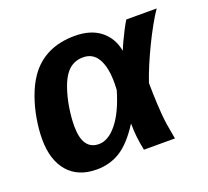

<svg xmlns="http://www.w3.org/2000/svg" viewBox="-100 -659 854 790"><g transform="rotate(-20 327.5 -264.0)"><path d="M298.8 -537.6Q367.7 -537.6 410.2 -504.6Q452.6 -471.7 463.9 -413.6H464.8Q470.2 -427.7 480.7 -450.2Q491.2 -472.7 502.7 -494.6Q514.2 -516.6 522 -528.3H654.8Q638.2 -504.4 618.9 -469.7Q599.6 -435.1 580.8 -396.2Q562 -357.4 546.1 -319.6Q530.3 -281.7 520 -251Q520 -225.6 520.8 -202.9Q521.5 -180.2 522.5 -160.2Q523.9 -133.8 525.6 -112.1Q527.3 -90.3 531.2 -64.7Q535.2 -39.1 542.5 0H406.7Q394 -62 394 -109.9V-117.2H392.1Q346.7 -46.4 300.8 -18.1Q254.9 10.3 197.8 10.3Q116.2 10.3 72 -41Q27.8 -92.3 27.8 -183.1Q27.8 -225.6 35.9 -272.5Q43.9 -319.3 59.8 -363.3Q75.7 -407.2 98.1 -439.9Q165.5 -537.6 298.8 -537.6ZM300.8 -442.9Q257.3 -442.9 230 -411.1Q211.4 -389.6 198 -351.8Q184.6 -314 177.5 -270.5Q170.4 -227.1 170.4 -189Q170.4 -85 241.7 -85Q283.2 -85 321.5 -132.8Q359.9 -180.7 385.7 -269.5L386.7 -300.8Q386.7 -368.7 365.2 -405.8Q343.8 -442.9 300.8 -442.9Z"/></g></svg>

Font: Arimo
Style: Italic
Weight: 400
Italic angle: -12°
Designer: Steve Matteson
Foundry: Monotype Imaging Inc.
Version: Version 1.33